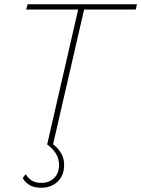

<svg xmlns="http://www.w3.org/2000/svg" viewBox="-20 -680 665 904"><path d="M175 204Q138 204 117 190Q96 176 87 158L101 140Q111 157 128 169Q145 181 176 181Q211 181 234.5 158.5Q258 136 258 97Q258 67 243 43Q228 19 202 0L348 -635H103L110 -660H625L619 -635H376L230 -1Q254 18 268 42Q282 66 282 96Q282 147 251 175.5Q220 204 175 204Z"/></svg>

Font: Work Sans ExtraLight
Style: Italic
Weight: 200
Italic angle: -13°
Designer: Wei Huang
Foundry: Wei Huang
Version: Version 2.012; ttfautohint (v1.8.3)